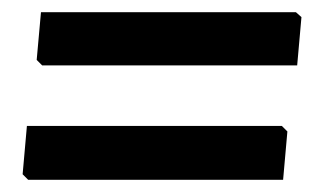

<svg xmlns="http://www.w3.org/2000/svg" viewBox="-20 -417 518 314"><path d="M464 -397 473 -389 466 -310H49L40 -319L47 -397ZM441 -211 450 -202 443 -123H26L17 -132L24 -211Z"/></svg>

Font: Alegreya Sans
Style: Bold Italic
Weight: 700
Italic angle: -7°
Designer: Juan Pablo del Peral
Foundry: Huerta Tipografica
Version: Version 2.007